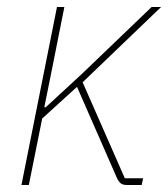

<svg xmlns="http://www.w3.org/2000/svg" viewBox="-20 -526 478 546"><path d="M142 -506H163L129 -335L106 -221H110L212 -315L411 -506H438L215 -292L335 -19H387L383 0H340Q329 0 323 -5Q317 -10 312 -21L199 -279L100 -189L62 0H41Z"/></svg>

Font: IBM Plex Sans Condensed Thin
Style: Italic
Weight: 100
Width: 3
Italic angle: -11°
Designer: Mike Abbink, Paul van der Laan, Pieter van Rosmalen
Foundry: Bold Monday
Version: Version 1.3